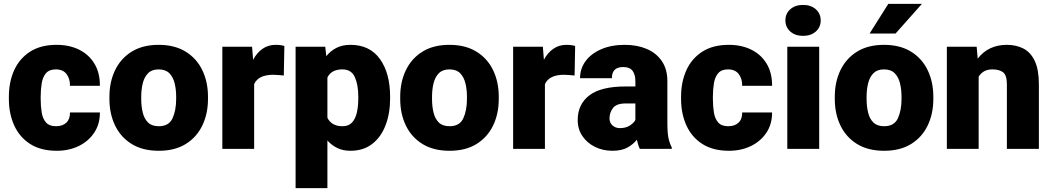

<svg xmlns="http://www.w3.org/2000/svg" viewBox="-20 -770 5438 993"><path d="M269.5 -117.2Q304.2 -117.2 323.5 -136Q342.8 -154.8 341.8 -188.5H496.6Q497.1 -128.9 467.5 -84.2Q438 -39.6 387.5 -14.9Q336.9 9.8 273.4 9.8Q190.9 9.8 136 -25.4Q81.1 -60.5 53.5 -121.3Q25.9 -182.1 25.9 -258.3V-269.5Q25.9 -346.2 53.2 -406.7Q80.6 -467.3 135.5 -502.7Q190.4 -538.1 272.5 -538.1Q338.4 -538.1 388.9 -513.2Q439.5 -488.3 468.3 -440.9Q497.1 -393.6 496.6 -326.2H341.8Q342.8 -361.8 324.5 -386.5Q306.2 -411.1 268.6 -411.1Q234.9 -411.1 218 -391.6Q201.2 -372.1 195.8 -339.8Q190.4 -307.6 190.4 -269.5V-258.3Q190.4 -219.2 195.8 -187.3Q201.2 -155.3 218.3 -136.2Q235.4 -117.2 269.5 -117.2Z M545.9 -258.8V-269Q545.9 -346.2 575.2 -407Q604.5 -467.8 661.1 -502.9Q717.8 -538.1 800.3 -538.1Q883.3 -538.1 940.2 -502.9Q997.1 -467.8 1026.4 -407Q1055.7 -346.2 1055.7 -269V-258.8Q1055.7 -181.6 1026.4 -120.8Q997.1 -60.1 940.4 -25.1Q883.8 9.8 801.3 9.8Q718.3 9.8 661.4 -25.1Q604.5 -60.1 575.2 -120.8Q545.9 -181.6 545.9 -258.8ZM710.4 -269V-258.8Q710.4 -219.2 718.5 -187Q726.6 -154.8 746.1 -136Q765.6 -117.2 801.3 -117.2Q853.5 -117.2 872.3 -158.2Q891.1 -199.2 891.1 -258.8V-269Q891.1 -307.6 883.1 -339.8Q875 -372.1 855.5 -391.6Q835.9 -411.1 800.3 -411.1Q765.6 -411.1 746.1 -391.6Q726.6 -372.1 718.5 -339.8Q710.4 -307.6 710.4 -269Z M1450.7 -532.2 1447.8 -379.4Q1438 -380.4 1421.4 -381.8Q1404.8 -383.3 1393.6 -383.3Q1316.4 -383.3 1294.4 -335V0H1129.9V-528.3H1283.7L1289.1 -460.9Q1308.6 -497.6 1338.1 -517.8Q1367.7 -538.1 1405.3 -538.1Q1432.6 -538.1 1450.7 -532.2Z M1997.6 -270.5V-260.3Q1997.6 -183.6 1974.1 -122.3Q1950.7 -61 1905 -25.6Q1859.4 9.8 1792.5 9.8Q1753.9 9.8 1724.6 -4.4Q1695.3 -18.6 1673.3 -43.5V203.1H1508.8V-528.3H1662.1L1667.5 -479.5Q1689.9 -507.3 1720.5 -522.7Q1751 -538.1 1792 -538.1Q1892.6 -538.1 1945.1 -464.6Q1997.6 -391.1 1997.6 -270.5ZM1833 -260.3V-270.5Q1833 -332 1814.9 -371.6Q1796.9 -411.1 1751 -411.1Q1693.4 -411.1 1673.3 -369.1V-160.6Q1683.6 -140.1 1702.6 -128.7Q1721.7 -117.2 1752 -117.2Q1783.2 -117.2 1800.8 -136.5Q1818.4 -155.8 1825.7 -188.2Q1833 -220.7 1833 -260.3Z M2049.8 -258.8V-269Q2049.8 -346.2 2079.1 -407Q2108.4 -467.8 2165 -502.9Q2221.7 -538.1 2304.2 -538.1Q2387.2 -538.1 2444.1 -502.9Q2501 -467.8 2530.3 -407Q2559.6 -346.2 2559.6 -269V-258.8Q2559.6 -181.6 2530.3 -120.8Q2501 -60.1 2444.3 -25.1Q2387.7 9.8 2305.2 9.8Q2222.2 9.8 2165.3 -25.1Q2108.4 -60.1 2079.1 -120.8Q2049.8 -181.6 2049.8 -258.8ZM2214.4 -269V-258.8Q2214.4 -219.2 2222.4 -187Q2230.5 -154.8 2250 -136Q2269.5 -117.2 2305.2 -117.2Q2357.4 -117.2 2376.2 -158.2Q2395 -199.2 2395 -258.8V-269Q2395 -307.6 2387 -339.8Q2378.9 -372.1 2359.4 -391.6Q2339.8 -411.1 2304.2 -411.1Q2269.5 -411.1 2250 -391.6Q2230.5 -372.1 2222.4 -339.8Q2214.4 -307.6 2214.4 -269Z M2954.6 -532.2 2951.7 -379.4Q2941.9 -380.4 2925.3 -381.8Q2908.7 -383.3 2897.5 -383.3Q2820.3 -383.3 2798.3 -335V0H2633.8V-528.3H2787.6L2793 -460.9Q2812.5 -497.6 2842 -517.8Q2871.6 -538.1 2909.2 -538.1Q2936.5 -538.1 2954.6 -532.2Z M3289.1 0Q3279.8 -19 3273.9 -47.4Q3254.9 -23.4 3224.9 -6.8Q3194.8 9.8 3147 9.8Q3098.1 9.8 3057.4 -10.3Q3016.6 -30.3 2992.2 -66.2Q2967.8 -102.1 2967.8 -148.9Q2967.8 -230.5 3027.8 -276.6Q3087.9 -322.8 3215.3 -322.8H3266.1V-350.6Q3266.1 -383.8 3251.7 -403.6Q3237.3 -423.3 3203.1 -423.3Q3144.5 -423.3 3144.5 -365.7H2980Q2980 -415 3008.5 -453.9Q3037.1 -492.7 3089.4 -515.4Q3141.6 -538.1 3211.9 -538.1Q3274.9 -538.1 3324.5 -517.1Q3374 -496.1 3402.8 -454.3Q3431.6 -412.6 3431.6 -349.6V-133.3Q3431.6 -81.5 3437.5 -54.9Q3443.4 -28.3 3454.1 -8.3V0ZM3186 -107.4Q3216.3 -107.4 3236.8 -120.4Q3257.3 -133.3 3266.1 -149.4V-234.9H3214.4Q3168.5 -234.9 3150.4 -211.4Q3132.3 -188 3132.3 -157.7Q3132.3 -135.3 3147.7 -121.3Q3163.1 -107.4 3186 -107.4Z M3746.1 -117.2Q3780.8 -117.2 3800 -136Q3819.3 -154.8 3818.4 -188.5H3973.1Q3973.6 -128.9 3944.1 -84.2Q3914.6 -39.6 3864 -14.9Q3813.5 9.8 3750 9.8Q3667.5 9.8 3612.5 -25.4Q3557.6 -60.5 3530 -121.3Q3502.4 -182.1 3502.4 -258.3V-269.5Q3502.4 -346.2 3529.8 -406.7Q3557.1 -467.3 3612.1 -502.7Q3667 -538.1 3749 -538.1Q3814.9 -538.1 3865.5 -513.2Q3916 -488.3 3944.8 -440.9Q3973.6 -393.6 3973.1 -326.2H3818.4Q3819.3 -361.8 3801 -386.5Q3782.7 -411.1 3745.1 -411.1Q3711.4 -411.1 3694.6 -391.6Q3677.7 -372.1 3672.4 -339.8Q3667 -307.6 3667 -269.5V-258.3Q3667 -219.2 3672.4 -187.3Q3677.7 -155.3 3694.8 -136.2Q3711.9 -117.2 3746.1 -117.2Z M4042 -664.6Q4042 -699.7 4067.4 -722.2Q4092.8 -744.6 4133.3 -744.6Q4173.8 -744.6 4199.2 -722.2Q4224.6 -699.7 4224.6 -664.6Q4224.6 -629.4 4199.2 -606.9Q4173.8 -584.5 4133.3 -584.5Q4092.8 -584.5 4067.4 -606.9Q4042 -629.4 4042 -664.6ZM4216.8 -528.3V0H4051.8V-528.3Z M4297.4 -258.8V-269Q4297.4 -346.2 4326.7 -407Q4356 -467.8 4412.6 -502.9Q4469.2 -538.1 4551.8 -538.1Q4634.8 -538.1 4691.7 -502.9Q4748.5 -467.8 4777.8 -407Q4807.1 -346.2 4807.1 -269V-258.8Q4807.1 -181.6 4777.8 -120.8Q4748.5 -60.1 4691.9 -25.1Q4635.3 9.8 4552.7 9.8Q4469.7 9.8 4412.8 -25.1Q4356 -60.1 4326.7 -120.8Q4297.4 -181.6 4297.4 -258.8ZM4461.9 -269V-258.8Q4461.9 -219.2 4470 -187Q4478 -154.8 4497.6 -136Q4517.1 -117.2 4552.7 -117.2Q4605 -117.2 4623.8 -158.2Q4642.6 -199.2 4642.6 -258.8V-269Q4642.6 -307.6 4634.5 -339.8Q4626.5 -372.1 4606.9 -391.6Q4587.4 -411.1 4551.8 -411.1Q4517.1 -411.1 4497.6 -391.6Q4478 -372.1 4470 -339.8Q4461.9 -307.6 4461.9 -269ZM4477.5 -596.7 4574.2 -750H4748L4611.8 -596.7Z M5112.8 -411.1Q5086.9 -411.1 5069.6 -401.1Q5052.2 -391.1 5041.5 -373.5V0H4877V-528.3H5031.2L5036.6 -466.8Q5091.8 -538.1 5187 -538.1Q5236.3 -538.1 5273.7 -518.6Q5311 -499 5332 -454.1Q5353 -409.2 5353 -332.5V0H5187.5V-333Q5187.5 -380.9 5168 -396Q5148.4 -411.1 5112.8 -411.1Z"/></svg>

Font: Vazirmatn RD UI FD Black
Style: Regular
Weight: 900
Designer: Saber Rastikerdar
Foundry: Saber Rastikerdar
Version: Version 33.003